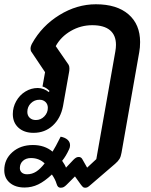

<svg xmlns="http://www.w3.org/2000/svg" viewBox="-64 -613 707 899"><path d="M201 248Q195 227 179 204Q145 236 115 250.5Q85 265 51 265Q8 265 -18 243Q-44 221 -44 184Q-44 133 -6 99.5Q32 66 90 66Q145 66 182 97Q195 77 220 27Q241 31 252.5 41.5Q264 52 264 67Q264 77 260 85Q245 118 227 140Q241 160 245 172L280 135Q287 128 292.5 125Q298 122 305 122Q317 122 323 135L344 172L387 132L476 -372Q479 -389 479 -403Q479 -448 451 -471.5Q423 -495 368 -495Q314 -495 267.5 -468Q221 -441 197 -397L257 -310Q261 -303 261 -293Q261 -281 259 -273L231 -116Q220 -59 183 -25Q146 9 93 9Q49 9 22.5 -15Q-4 -39 -4 -79Q-4 -111 12 -139.5Q28 -168 55 -184.5Q82 -201 113 -201Q127 -201 141 -195.5Q155 -190 164 -182L168 -187Q153 -203 135 -208L147 -275L84 -369Q79 -375 79 -385Q79 -396 86 -409Q132 -492 214 -542.5Q296 -593 385 -593Q483 -593 537.5 -546Q592 -499 592 -416Q592 -390 588 -369L505 102Q502 120 495.5 131Q489 142 475 154L361 252Q351 261 346 263.5Q341 266 335 266Q329 266 325.5 263.5Q322 261 315 252L287 213L248 252Q240 260 234 263Q228 266 220 266Q213 266 208.5 262Q204 258 201 248ZM160 -108Q160 -125 149 -135.5Q138 -146 121 -146Q97 -146 80.5 -129.5Q64 -113 64 -89Q64 -72 75 -61.5Q86 -51 104 -51Q127 -51 143.5 -68Q160 -85 160 -108ZM145 152Q119 127 81 127Q58 127 43.5 140Q29 153 29 174Q29 187 38 195Q47 203 63 203Q86 203 105.5 190.5Q125 178 145 152Z"/></svg>

Font: K2D SemiBold
Style: Italic
Weight: 600
Italic angle: -10°
Designer: Katatrad Aksorn Co.,Ltd.
Foundry: Cadson Demak Co.,Ltd.
Version: Version 1.000; ttfautohint (v1.6)